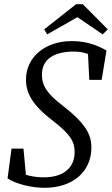

<svg xmlns="http://www.w3.org/2000/svg" viewBox="-20 -881 534 916"><path d="M16 -30C58 -2 133 15 193 15C326 15 416 -61 416 -177C416 -238 391 -290 278 -378C207 -432 180 -471 180 -524C180 -598 236 -635 334 -635C363 -635 392 -630 442 -605L399 -640L406 -500H465L488 -640C432 -673 376 -685 322 -685C195 -685 104 -608 104 -502C104 -440 130 -383 232 -305C322 -236 336 -200 336 -155C336 -86 289 -35 189 -35C142 -35 95 -45 57 -67L105 -32L92 -172H35L16 -30ZM375 -861H343L191 -741L205 -717L395 -825H311L470 -717L494 -741L375 -861Z"/></svg>

Font: Source Serif 4 Variable
Style: Italic
Weight: 400
Italic angle: -12°
Designer: Frank Grießhammer
Foundry: Adobe Systems Incorporated
Version: Version 4.004;hotconv 1.0.116;makeotfexe 2.5.65601